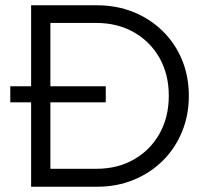

<svg xmlns="http://www.w3.org/2000/svg" viewBox="-20 -708 789 728"><path d="M19 -381H381V-320H19ZM143 0V-68H345Q426 -68 488 -103.5Q550 -139 585 -201.5Q620 -264 620 -345Q620 -426 585 -488Q550 -550 488 -585.5Q426 -621 345 -621H145V-688H347Q422 -688 485.5 -662.5Q549 -637 596.5 -590.5Q644 -544 670 -481.5Q696 -419 696 -344Q696 -271 670 -208Q644 -145 597 -98.5Q550 -52 486.5 -26Q423 0 349 0ZM98 0V-688H171V0Z"/></svg>

Font: Outfit-Light
Style: Regular
Weight: 300
Designer: Rodrigo Fuenzalida
Foundry: fragTYPE
Version: Version 1.000